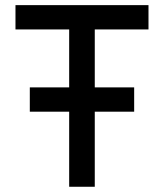

<svg xmlns="http://www.w3.org/2000/svg" viewBox="-20 -713 626 733"><path d="M93.8 -286.6V-379.4H492.2V-286.6ZM244.1 0V-693.4H341.8V0ZM39.1 -600.6V-693.4H546.9V-600.6Z"/></svg>

Font: Cascadia Code PL
Style: Regular
Weight: 400
Monospace: yes
Designer: Aaron Bell
Foundry: Saja Typeworks
Version: Version 2102.003